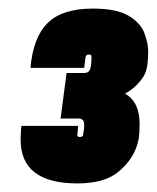

<svg xmlns="http://www.w3.org/2000/svg" viewBox="-20 -808 365 447"><path d="M160 -381Q28 -381 28 -483Q28 -493 28.5 -497Q29 -501 29 -505.5Q29 -510 30 -515H162L160 -494Q160 -489 166 -489Q174 -489 174 -497V-499L175 -503Q176 -509 176 -518Q176 -532 163 -532H121L135 -638H175Q187 -638 190 -647.5Q193 -657 193 -676Q193 -681 187 -681Q180 -681 179 -674L176 -650H51Q57 -721 91 -754.5Q125 -788 196 -788Q252 -788 280 -771Q308 -754 316.5 -730Q325 -706 325 -689Q325 -664 321.5 -648.5Q318 -633 307 -620Q292 -601 271 -590Q305 -571 305 -520Q305 -499 303 -485Q294 -438 253 -406Q221 -381 160 -381Z"/></svg>

Font: Tanohe Sans ExtraBold
Style: Italic
Weight: 800
Designer: Village Type and Design LLC & Cristiano Sobral
Foundry: Cooper Hewitt Smithsonian Design Museum
Version: Version 1.00;September 29, 2021;FontCreator 13.0.0.2655 64-b